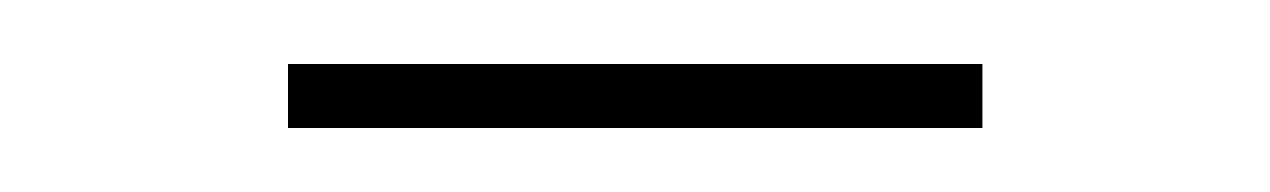

<svg xmlns="http://www.w3.org/2000/svg" viewBox="-20 -330 397 60"><path d="M70 -310H287V-290H70Z"/></svg>

Font: TypoPRO Montserrat
Style: Regular
Weight: 250
Designer: Julieta Ulanovsky
Foundry: Julieta Ulanovsky
Version: Version 6.001